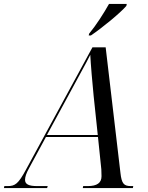

<svg xmlns="http://www.w3.org/2000/svg" viewBox="-80 -954 753 974"><path d="M372 -783 370 -774H381C440 -814 530 -888 561 -924L563 -934H473C446 -886 407 -825 372 -783ZM-60 0H159L162 -10H109C66 -10 47 -19 47 -42C47 -57 54 -77 68 -102L153 -259H417L434 -95C434 -85 435 -71 435 -60C435 -26 412 -10 365 -10H342L340 0H594L596 -10H584C548 -10 537 -23 531 -77L456 -714H389L51 -92C13 -22 -3 -10 -41 -10H-58ZM271 -477C310 -551 356 -631 378 -676C380 -631 389 -527 395 -468L416 -269H158Z"/></svg>

Font: Noto Serif Display SemiCondensed
Style: Italic
Weight: 400
Width: 4
Italic angle: -12°
Designer: Monotype Design Team
Foundry: Monotype Imaging Inc.
Version: Version 2.009